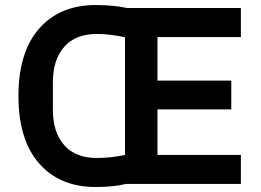

<svg xmlns="http://www.w3.org/2000/svg" viewBox="-20 -730 1034 762"><path d="M359.9 12.2Q217.3 12.2 135.3 -81.3Q53.2 -174.8 53.2 -349.1Q53.2 -522.9 135.3 -616.5Q217.3 -710 359.9 -710Q429.2 -710 484.9 -698.2H936V-583H605V-410.2H897.9V-295.9H605V-115.2H936V0H480Q429.7 12.2 359.9 12.2ZM363.8 -103Q420.9 -103 476.1 -115.2V-582Q417 -595.2 363.8 -595.2Q280.3 -595.2 235.1 -544.4Q189.9 -493.7 189.9 -402.8V-294.9Q189.9 -204.1 235.1 -153.6Q280.3 -103 363.8 -103Z"/></svg>

Font: Anuphan SemiBold
Style: Bold
Weight: 600
Designer: Mike Abbink, Paul van der Laan, Pieter van Rosmalen, Mint Tantisuwanna
Foundry: Bold Monday; Cadson Demak
Version: Version 3.002;hotconv 1.0.109;makeotfexe 2.5.65596